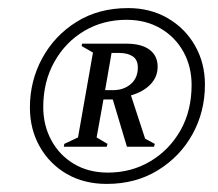

<svg xmlns="http://www.w3.org/2000/svg" viewBox="-20 -690 540 475"><path d="M244 -235Q188 -235 145.5 -259.5Q103 -284 78.5 -327Q54 -370 54 -424Q54 -490 84.5 -546Q115 -602 169.5 -636Q224 -670 297 -670Q352 -670 395 -645Q438 -620 462.5 -577Q487 -534 487 -481Q487 -414 456.5 -358.5Q426 -303 371 -269Q316 -235 244 -235ZM247 -263Q305 -263 352 -291Q399 -319 426.5 -367.5Q454 -416 454 -480Q454 -525 434 -561.5Q414 -598 377.5 -619.5Q341 -641 293 -641Q235 -641 188.5 -613.5Q142 -586 114.5 -537Q87 -488 87 -425Q87 -380 107 -343Q127 -306 163 -284.5Q199 -263 247 -263ZM138 -327 139 -334 173 -350 210 -560 182 -576 183 -582H292Q330 -582 350 -567Q370 -552 370 -525Q370 -500 352.5 -481.5Q335 -463 304 -454L339 -347L363 -334L361 -327H294L259 -444H236L219 -350L246 -334L244 -327ZM275 -559H256L240 -467H260Q286 -467 303.5 -482Q321 -497 321 -523Q321 -542 308.5 -550.5Q296 -559 275 -559Z"/></svg>

Font: Spectral SC Medium
Style: Italic
Weight: 500
Italic angle: -10°
Designer: Jean-Baptiste Levee
Foundry: Production Type
Version: Version 2.001